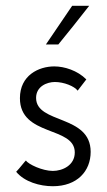

<svg xmlns="http://www.w3.org/2000/svg" viewBox="-20 -637 372 665"><path d="M279 -362C248 -393 203 -407 168 -407C114 -407 49 -376 49 -297C49 -163 239 -201 239 -109C239 -64 196 -45 163 -45C127 -45 78 -68 70 -81C68 -81 48 -54 36 -42C65 -7 118 8 163 8C247 8 294 -44 294 -111C294 -241 105 -207 105 -298C105 -338 143 -353 170 -353C202 -353 238 -338 249 -323ZM182 -483C218 -527 254 -572 289 -617H230L139 -483Z"/></svg>

Font: Josefin Sans
Style: Regular
Weight: 400
Designer: Santiago Orozco
Foundry: Typemade
Version: 1.000